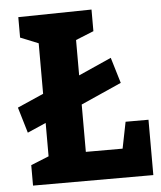

<svg xmlns="http://www.w3.org/2000/svg" viewBox="-51 -750 667 795"><g transform="rotate(-5 282.0 -352.5)"><path d="M453.1 -392.1 284.2 -316.9V-120.1H437L459 -230H554.2V0H54.2V-85L128.9 -115.2V-253.9L51.8 -220.2L20 -327.1L128.9 -375V-585L54.2 -615.2V-700.2L358.9 -705.1V-615.2L284.2 -585V-438L420.9 -499Z"/></g></svg>

Font: Kadwa
Style: Bold
Weight: 700
Designer: Sol Matas
Foundry: Sol Matas
Version: Version 1.001;PS 001.000;hotconv 1.0.70;makeotf.lib2.5.58329